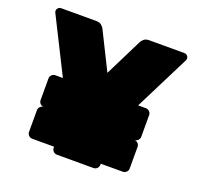

<svg xmlns="http://www.w3.org/2000/svg" viewBox="-123 -833 995 966"><g transform="rotate(20 375.0 -350.0)"><path d="M277 0Q266 0 258 -8Q250 -16 250 -27V-220L25 -669Q24 -671 23.5 -673.5Q23 -676 23 -678Q23 -687 29.5 -693.5Q36 -700 45 -700H233Q253 -700 263 -690Q273 -680 275 -675L375 -474L475 -675Q477 -680 487 -690Q497 -700 517 -700H705Q714 -700 720.5 -693.5Q727 -687 727 -678Q727 -676 726.5 -673.5Q726 -671 725 -669L500 -221V-27Q500 -16 492 -8Q484 0 473 0ZM133 -33Q122 -33 114 -41Q106 -49 106 -60V-176Q106 -187 114 -195Q122 -203 133 -203H618Q629 -203 637 -195Q645 -187 645 -176V-60Q645 -49 637 -41Q629 -33 618 -33ZM133 -203Q122 -203 114 -211Q106 -219 106 -230V-346Q106 -357 114 -365Q122 -373 133 -373H618Q629 -373 637 -365Q645 -357 645 -346V-230Q645 -219 637 -211Q629 -203 618 -203Z"/></g></svg>

Font: Rubik Light Black
Style: Regular
Weight: 900
Version: Version 2.104